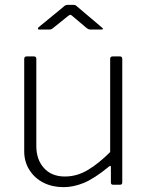

<svg xmlns="http://www.w3.org/2000/svg" viewBox="-20 -763 613 793"><path d="M248 -34Q298 -34 343 -61Q388 -88 435 -135V-520Q435 -530 446 -530H475Q485 -530 485 -520V-10Q485 0 476 0H447Q438 0 438 -9V-72Q438 -77 436.5 -78Q435 -79 430 -75Q369 -25 326 -7.5Q283 10 243 10Q196 10 159.5 -8.5Q123 -27 101.5 -61Q80 -95 80 -138V-519Q80 -530 90 -530H120Q130 -530 130 -520V-160Q130 -104 161.5 -69Q193 -34 248 -34ZM338 -647 280 -696Q273 -702 270.5 -702Q268 -702 260 -696L199 -647Q194 -643 191 -642Q188 -641 183 -641H142Q137 -641 136.5 -644Q136 -647 140 -651L240 -733Q245 -738 249.5 -740.5Q254 -743 261 -743H284Q290 -743 294 -740Q298 -737 301 -734L399 -651Q412 -641 398 -641H353Q349 -641 345.5 -642.5Q342 -644 338 -647Z"/></svg>

Font: Libre Franklin Thin ExtraLight
Style: Regular
Weight: 250
Version: Version 3.000